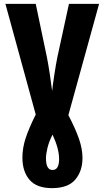

<svg xmlns="http://www.w3.org/2000/svg" viewBox="-20 -734 540 994"><path d="M249 240Q332 240 369.5 196Q407 152 407 84Q407 38 389.5 -13.5Q372 -65 334 -138L493 -714H337L277 -438Q270 -404 261.5 -348.5Q253 -293 250 -263Q247 -290 238.5 -346Q230 -402 223 -437L165 -714H8L165 -141Q130 -71 113 -19.5Q96 32 96 82Q96 154 133 197Q170 240 249 240ZM252 146Q218 146 218 86Q218 63 226 30.5Q234 -2 252 -37Q286 36 286 89Q286 146 252 146Z"/></svg>

Font: Noto Sans Mono Condensed Extra
Style: Regular
Weight: 800
Width: 3
Designer: Monotype Design Team
Foundry: Monotype Imaging Inc.
Version: Version 1.900